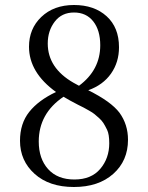

<svg xmlns="http://www.w3.org/2000/svg" viewBox="-20 -734 592 768"><path d="M60 -171Q60 -240 97 -286.5Q134 -333 204 -366Q96 -444 96 -547Q96 -619 145 -666Q195 -714 276 -714Q357 -714 406.5 -669Q456 -624 456 -545Q456 -485 424 -439.5Q392 -394 333 -373Q424 -328 458 -283Q492 -236 492 -175Q492 -91 433 -38.5Q374 14 275.5 14Q177 14 118.5 -38.5Q60 -91 60 -171ZM171 -560Q171 -462 274 -403L296 -391Q381 -454 381 -553Q381 -613 353 -648.5Q325 -684 276 -684Q227 -684 199 -647.5Q171 -611 171 -560ZM135 -168Q135 -99 172.5 -57.5Q210 -16 277.5 -16Q345 -16 381 -58.5Q417 -101 417 -161Q417 -197 408.5 -214.5Q400 -232 393.5 -242Q387 -252 376.5 -261.5Q366 -271 358 -277.5Q350 -284 336.5 -291.5Q323 -299 315 -303.5Q307 -308 292 -315Q257 -333 234 -347Q135 -280 135 -168Z"/></svg>

Font: Cinzel Decorative
Style: Regular
Weight: 400
Designer: Natanael Gama
Version: Version 1.002;PS 001.002;hotconv 1.0.56;makeotf.lib2.0.21325